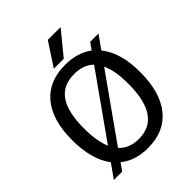

<svg xmlns="http://www.w3.org/2000/svg" viewBox="-248 -1029 1176 1176"><g transform="rotate(-45 340.0 -441.5)"><path d="M635 -354Q635 -179 558.5 -84.5Q482 10 340 10Q231 10 159 -48L125 0H53L117 -90Q45 -185 45 -354Q45 -525 121.5 -617.5Q198 -710 340 -710Q447 -710 518 -657L549 -701H621L560 -615Q635 -523 635 -354ZM176 -174 467 -585Q421 -631 340 -631Q242 -631 194.5 -562.5Q147 -494 147 -354Q147 -244 176 -174ZM533 -354Q533 -468 502 -533L210 -121Q258 -69 340 -69Q533 -69 533 -354ZM374 -893H485L361 -742H275Z"/></g></svg>

Font: Krub Medium
Style: Regular
Weight: 500
Designer: Ekaluck Peanpanawate
Foundry: Cadson Demak Co.,Ltd.
Version: Version 1.000; ttfautohint (v1.6)